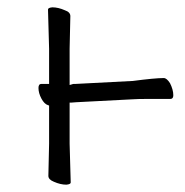

<svg xmlns="http://www.w3.org/2000/svg" viewBox="-20 -500 504 524"><path d="M342 -229 188 -221 175 -220H170V-215V-108L173 -2Q173 3 161 4Q145 4 127 -4Q112 -10 112 -20L114 -108V-208V-212L111 -213Q101 -216 93 -231Q85 -246 85 -260Q85 -271 93 -271H109H114V-276V-367L111 -474Q111 -479 123 -480Q139 -480 157 -472Q172 -467 172 -456L170 -367V-275V-268L177 -270Q179 -271 182 -271H187L341 -279H342Q403 -287 427 -287Q435 -287 444 -273Q453 -255 453 -240Q453 -230 445 -230H383Q356 -230 342 -229ZM444 -273Q444 -273 444 -272Z"/></svg>

Font: LXGW WenKai Light
Style: Regular
Weight: 300
Designer: LXGW / Fontworks Inc.
Foundry: LXGW / Fontworks Inc.
Version: Version 1.501; October 10, 2024